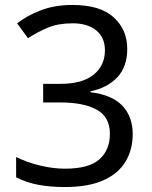

<svg xmlns="http://www.w3.org/2000/svg" viewBox="-20 -744 612 774"><path d="M493 -547Q493 -475 453 -432.5Q413 -390 345 -376V-372Q431 -362 473 -318Q515 -274 515 -203Q515 -141 486 -92.5Q457 -44 396.5 -17Q336 10 241 10Q185 10 137 1.5Q89 -7 45 -29V-111Q90 -89 142 -76.5Q194 -64 242 -64Q338 -64 380.5 -101.5Q423 -139 423 -205Q423 -272 370.5 -301.5Q318 -331 223 -331H154V-406H224Q312 -406 357.5 -443Q403 -480 403 -541Q403 -593 368 -621.5Q333 -650 273 -650Q215 -650 174 -633Q133 -616 93 -590L49 -650Q87 -680 143.5 -702Q200 -724 272 -724Q384 -724 438.5 -674Q493 -624 493 -547Z"/></svg>

Font: Noto Sans Mende Kikakui
Style: Regular
Weight: 400
Designer: Monotype Design Team
Foundry: Monotype Imaging Inc.
Version: Version 2.003; ttfautohint (v1.8.4.7-5d5b)